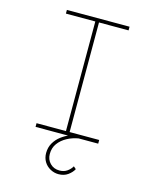

<svg xmlns="http://www.w3.org/2000/svg" viewBox="-134 -790 895 1110"><g transform="rotate(15 313.5 -235.0)"><path d="M126 0V-22H302V-678H126V-700H501V-678H324V-22H501V0ZM324 230Q298 230 274.5 217Q251 204 237.5 181.5Q224 159 224 130Q224 96 239.5 69.5Q255 43 279 25Q303 7 329.5 -4Q356 -15 379 -19L384 0Q348 6 316.5 23Q285 40 265.5 66.5Q246 93 246 130Q246 163 268 185.5Q290 208 324 208Q351 208 370 194.5Q389 181 399 163L414 176Q403 197 380 213.5Q357 230 324 230Z"/></g></svg>

Font: Lexend Mega Thin
Style: Regular
Weight: 250
Version: Version 1.007